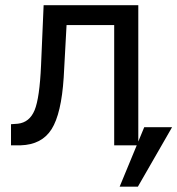

<svg xmlns="http://www.w3.org/2000/svg" viewBox="-20 -548 669 724"><path d="M501.5 -528.3H144.5L134.8 -302.2Q129.4 -178.2 110.4 -132.3Q91.3 -86.4 47.4 -81.5L21.5 -79.6V0H57.6Q137.7 -2.4 174.6 -61Q211.4 -119.6 220.2 -255.9L231 -453.6H410.6V0H501.5ZM431.2 155.8H500L628.9 -68.4H523.9Z"/></svg>

Font: FAU Chimera
Style: Regular
Weight: 400
Version: Version 1.002;hotconv 1.0.117;makeotfexe 2.5.65602